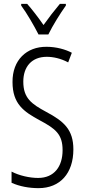

<svg xmlns="http://www.w3.org/2000/svg" viewBox="-20 -967 441 997"><path d="M180 -788H231C254 -835 292 -896 322 -938V-947H291C257 -906 236 -879 206 -837C179 -876 146 -919 121 -947H90V-938C119 -899 156 -835 180 -788ZM361 -191C361 -294 312 -337 220 -386C144 -427 101 -457 101 -543C101 -621 145 -672 223 -672C255 -672 295 -664 334 -643L353 -693C321 -710 273 -724 222 -724C118 -725 44 -655 45 -541C45 -427 104 -387 185 -343C270 -298 305 -269 305 -187C305 -103 262 -43 178 -43C134 -43 80 -55 40 -76V-18C81 1 132 10 180 10C292 10 361 -67 361 -191Z"/></svg>

Font: Noto Sans Devanagari ExtraCondensed Light
Style: Regular
Weight: 300
Width: 2
Designer: Jelle Bosma - Monotype Design Team
Foundry: Monotype Imaging Inc.
Version: Version 2.004